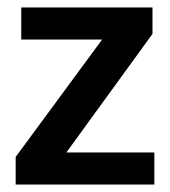

<svg xmlns="http://www.w3.org/2000/svg" viewBox="-20 -495 456 515"><path d="M389 -404 158 -86H394V0H22V-74L254 -389H37V-475H389Z"/></svg>

Font: Mukta Vaani SemiBold
Style: Regular
Weight: 600
Designer: Noopur Datye, Girish Dalvi, Yashodeep Gholap, Pallavi Karambelkar
Foundry: Ek Type
Version: Version 2.538;PS 1.000;hotconv 16.6.51;makeotf.lib2.5.65220;